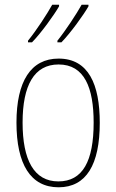

<svg xmlns="http://www.w3.org/2000/svg" viewBox="-20 -786 495 816"><path d="M356 -759V-766H327C306 -728 258 -655 224 -613V-606H241C281 -647 336 -724 356 -759ZM231 -759V-766H202C181 -728 135 -657 99 -613V-606H116C156 -647 211 -724 231 -759ZM404 -264C404 -428 356 -537 229 -537C111 -537 50 -440 50 -265C50 -88 110 10 229 10C347 10 404 -87 404 -264ZM76 -265C76 -423 125 -512 229 -512C339 -512 378 -413 378 -265C378 -102 332 -15 228 -15C124 -15 76 -107 76 -265Z"/></svg>

Font: Noto Sans Condensed Thin
Style: Regular
Weight: 100
Width: 3
Designer: Monotype Design Team
Foundry: Monotype Imaging Inc.
Version: Version 2.013